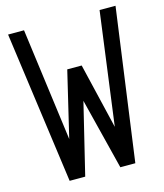

<svg xmlns="http://www.w3.org/2000/svg" viewBox="-118 -889 836 977"><g transform="rotate(-15 300.0 -400.0)"><path d="M127 0 17 -800H101L180 -206L262 -551H338L420 -206L499 -800H583L473 0H394L300 -375L209 0Z"/></g></svg>

Font: Victor Mono Thin Medium
Style: Regular
Weight: 500
Monospace: yes
Version: Version 1.561;gftools[0.9.30]